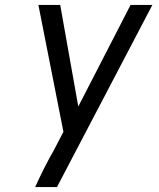

<svg xmlns="http://www.w3.org/2000/svg" viewBox="-20 -755 640 775"><path d="M122 0Q139 -38 158 -75.5Q177 -113 198 -150L236 -223L135 -735H223L296 -325L507 -735H595L210 0Z"/></svg>

Font: Iosevka Custom Oblique
Style: Regular
Weight: 400
Italic angle: -9°
Designer: Belleve Invis
Foundry: Belleve Invis
Version: Version 27.0.1